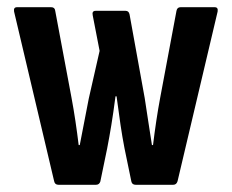

<svg xmlns="http://www.w3.org/2000/svg" viewBox="-20 -512 643 532"><path d="M142 0Q132 0 130 -10L19 -480Q17 -492 27 -492H122Q132 -492 133 -482L178 -242Q184 -210 189 -176.5Q194 -143 198 -110H201Q207 -142 213.5 -174.5Q220 -207 226 -239L256 -371L237 -469Q234 -482 245 -482H328Q337 -482 339 -472L381 -240Q386 -207 391 -174.5Q396 -142 401 -110H404Q408 -143 413 -176.5Q418 -210 424 -242L469 -482Q471 -492 480 -492H575Q585 -492 583 -480L472 -10Q469 0 460 0H356Q346 0 344 -9L325 -101Q319 -132 314 -165.5Q309 -199 303 -245H300Q294 -199 288.5 -165.5Q283 -132 277 -101L258 -9Q255 0 246 0Z"/></svg>

Font: Sofia Sans Condensed
Style: Bold
Weight: 700
Designer: Botio Nikoltchev, Ani Petrova
Foundry: lettersoup
Version: Version 4.101; ttfautohint (v1.8.4.7-5d5b)